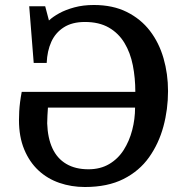

<svg xmlns="http://www.w3.org/2000/svg" viewBox="-20 -737 748 769"><path d="M320 12Q266 12 218 -4.5Q170 -21 134 -54.5Q98 -88 77 -138.5Q56 -189 56 -256Q56 -273 57 -291Q58 -309 60.5 -328.5Q63 -348 67 -369H522Q522 -425 512 -475.5Q502 -526 478.5 -565Q455 -604 416 -626.5Q377 -649 320 -649Q269 -649 235.5 -627.5Q202 -606 185.5 -569.5Q169 -533 167 -485H115L97 -712H161L176 -655Q192 -670 217.5 -684Q243 -698 278 -707.5Q313 -717 356 -717Q432 -717 488 -689Q544 -661 580.5 -613.5Q617 -566 635 -503.5Q653 -441 653 -372Q653 -299 634.5 -230.5Q616 -162 577 -107Q538 -52 474.5 -20Q411 12 320 12ZM334 -59Q382 -59 417.5 -80Q453 -101 475.5 -136.5Q498 -172 509.5 -216Q521 -260 521 -306H172Q171 -294 170 -274Q169 -254 169 -243Q171 -184 190 -143Q209 -102 245.5 -80.5Q282 -59 334 -59Z"/></svg>

Font: Literata 18pt Medium
Style: Regular
Weight: 500
Designer: Latin by Veronika Burian and Jose Scaglione. Greek by Irene Vlachou. Cyrillic by Vera Evstafieva.
Foundry: TypeTogether
Version: Version 3.103;gftools[0.9.29]